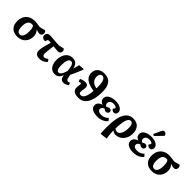

<svg xmlns="http://www.w3.org/2000/svg" viewBox="324 -2432 4279 4279"><g transform="rotate(45 2463.0 -292.5)"><path d="M285 14Q222 14 175.5 -4.3Q129 -22.5 98.7 -56Q68.5 -89.5 54 -136.3Q39.5 -183 40.5 -240.5Q41.5 -297.5 59.5 -346.7Q77.5 -396 112.2 -433.2Q147 -470.5 198.8 -491.5Q250.5 -512.5 319 -512.5Q336 -512.5 358.5 -510.5Q381 -508.5 404.8 -505.8Q428.5 -503 451 -499.2Q473.5 -495.5 490.5 -492.5L626 -527Q644 -514 652.3 -495.2Q660.5 -476.5 660.5 -458.5Q660.5 -443 653.3 -425Q646 -407 629 -394.2Q612 -381.5 582 -381.5Q569.5 -381.5 553.3 -385.2Q537 -389 518.3 -394.7Q499.5 -400.5 479 -407L478.5 -405Q499.5 -388 514.5 -362.7Q529.5 -337.5 537 -306.2Q544.5 -275 544 -239.5Q543.5 -192 527.3 -146.8Q511 -101.5 479 -65.3Q447 -29 398.5 -7.5Q350 14 285 14ZM289 -60Q321 -60 344.3 -80Q367.5 -100 380.7 -141.3Q394 -182.5 395 -246.5Q396 -292.5 391.5 -324.7Q387 -357 378.5 -377.7Q370 -398.5 358 -411Q346.5 -413.5 336.5 -414.7Q326.5 -416 318 -416Q280 -416 252.8 -395.2Q225.5 -374.5 211 -335Q196.5 -295.5 195.5 -238.5Q194.5 -178 204.8 -138.5Q215 -99 236.5 -79.5Q258 -60 289 -60Z M986 14Q931.5 14 900 -2.3Q868.5 -18.5 855.7 -47.8Q843 -77 843 -114Q843 -140 849.7 -179Q856.5 -218 871.7 -276.5Q887 -335 911.5 -419Q894 -421 878 -421.7Q862 -422.5 850.5 -422.5Q837.5 -422.5 827.5 -416Q817.5 -409.5 810.5 -389L798.5 -354.5Q770 -352 744.5 -360Q719 -368 703.5 -386.5Q688 -405 688 -433.5Q688 -475.5 716.5 -502Q745 -528.5 797.5 -525L1077.5 -504.5L1203 -533.5Q1224 -519 1231 -502.5Q1238 -486 1238 -470.5Q1238 -438 1216.3 -416.2Q1194.5 -394.5 1156 -394.5Q1146.5 -394.5 1127.3 -396.2Q1108 -398 1079.5 -401Q1051 -404 1011 -407.5Q1009 -390.5 1006.8 -373.5Q1004.5 -356.5 1002.5 -339.7Q1000.5 -323 998.5 -306.5Q996.5 -290 994.8 -274.2Q993 -258.5 991.5 -244Q990 -229.5 988.8 -215.8Q987.5 -202 986.8 -190Q986 -178 985.5 -168Q985 -158 985 -149.5Q985 -116 999 -100Q1013 -84 1039 -84Q1062 -84 1083.5 -95.3Q1105 -106.5 1129.5 -127L1168.5 -72Q1148.5 -46.5 1118 -27Q1087.5 -7.5 1053.3 3.2Q1019 14 986 14Z M1465 15Q1402 15 1358.7 -18Q1315.5 -51 1293 -108Q1270.5 -165 1270.5 -236.5Q1270.5 -297 1285.2 -349.5Q1300 -402 1328.7 -442.3Q1357.5 -482.5 1400.5 -505Q1443.5 -527.5 1499.5 -527.5Q1530.5 -527.5 1558.3 -518.8Q1586 -510 1608.8 -491.3Q1631.5 -472.5 1647.5 -441.8Q1663.5 -411 1671 -366.5H1672Q1678.5 -387.5 1685 -410.8Q1691.5 -434 1698.5 -460Q1705.5 -486 1712.5 -513.5L1833.5 -524L1850.5 -511.5Q1831 -461.5 1809.5 -411Q1788 -360.5 1766.8 -313.3Q1745.5 -266 1725 -223.5L1727.5 -199Q1734 -152.5 1742.5 -126Q1751 -99.5 1764 -88.5Q1777 -77.5 1795.5 -77.5Q1806 -77.5 1819.3 -81.8Q1832.5 -86 1846.5 -92L1866 -33.5Q1850 -21.5 1828.8 -10.8Q1807.5 0 1784.3 7Q1761 14 1737 14Q1709 14 1686.3 2Q1663.5 -10 1649 -38Q1634.5 -66 1628.5 -114H1627.5Q1610.5 -70.5 1588.5 -41.5Q1566.5 -12.5 1536.5 1.3Q1506.5 15 1465 15ZM1502 -71Q1528 -71 1548.8 -90.8Q1569.5 -110.5 1587.3 -148.3Q1605 -186 1621 -239.5L1618 -266.5Q1610.5 -332.5 1598.8 -372.5Q1587 -412.5 1569.3 -431.2Q1551.5 -450 1525.5 -450Q1501.5 -450 1483.5 -436.2Q1465.5 -422.5 1453.5 -395.2Q1441.5 -368 1435.8 -328Q1430 -288 1430 -235Q1430 -180.5 1437.5 -144Q1445 -107.5 1461 -89.3Q1477 -71 1502 -71Z M2211 15.5Q2141.5 15.5 2099.5 -2.5Q2057.5 -20.5 2039.2 -51.3Q2021 -82 2021.5 -120Q2022 -140.5 2025 -160.7Q2028 -181 2030.7 -198.2Q2033.5 -215.5 2033.5 -225.5Q2034.5 -241.5 2030 -249.5Q2025.5 -257.5 2012.5 -257.5Q2005.5 -257.5 1991.2 -254.2Q1977 -251 1962.5 -244.5L1941.5 -310Q1971 -325 2008.2 -335.3Q2045.5 -345.5 2079.5 -345.5Q2123.5 -345.5 2146.8 -323.5Q2170 -301.5 2170 -262Q2170 -247 2167.3 -228.5Q2164.5 -210 2161.5 -190.5Q2158.5 -171 2155.8 -152.2Q2153 -133.5 2153 -118Q2153 -91 2167.5 -77.3Q2182 -63.5 2210.5 -63.5Q2238.5 -63.5 2261 -80.8Q2283.5 -98 2300.5 -132Q2317.5 -166 2328.5 -216.5Q2339.5 -267 2343.5 -333.5Q2246 -347.5 2173.7 -378.2Q2101.5 -409 2062 -460Q2022.5 -511 2022.5 -584.5Q2022.5 -628.5 2037.5 -664.7Q2052.5 -701 2081.2 -727.2Q2110 -753.5 2150.2 -767.7Q2190.5 -782 2240.5 -782Q2307 -782 2356.3 -761.7Q2405.5 -741.5 2437.8 -701.2Q2470 -661 2486 -601.2Q2502 -541.5 2502 -462.5Q2502 -339.5 2481.8 -249.5Q2461.5 -159.5 2423.3 -100.7Q2385 -42 2331.5 -13.2Q2278 15.5 2211 15.5ZM2348.5 -420Q2350 -432.5 2350.2 -444.3Q2350.5 -456 2350.5 -468.5Q2350.5 -533 2343.2 -579.5Q2336 -626 2322 -655.7Q2308 -685.5 2288.2 -700Q2268.5 -714.5 2243.5 -714.5Q2222 -714.5 2204.5 -701.5Q2187 -688.5 2177.3 -664.2Q2167.5 -640 2167.5 -604.5Q2167.5 -567 2180 -536.3Q2192.5 -505.5 2216.3 -482Q2240 -458.5 2273.5 -442.8Q2307 -427 2348.5 -420Z M2809.5 14Q2733.5 14 2683.5 -3.8Q2633.5 -21.5 2608.7 -53.5Q2584 -85.5 2584 -129.5Q2584 -161 2599.7 -186.8Q2615.5 -212.5 2642.5 -230.5Q2669.5 -248.5 2703 -256.5V-258.5Q2676 -269 2655.7 -284.5Q2635.5 -300 2624.5 -321.5Q2613.5 -343 2613.5 -371.5Q2613.5 -419 2643.5 -453.5Q2673.5 -488 2727.3 -507Q2781 -526 2851 -526Q2923 -526 2972.8 -508Q3022.5 -490 3048.8 -459Q3075 -428 3075 -388Q3075 -356 3056.5 -333.2Q3038 -310.5 3000.5 -310.5Q2984.5 -310.5 2970.3 -317Q2956 -323.5 2945 -334.5Q2934 -345.5 2927.5 -358Q2945 -378 2951.8 -388Q2958.5 -398 2958.5 -408Q2958.5 -424.5 2932.8 -436.7Q2907 -449 2864.5 -449Q2830.5 -449 2804.5 -438Q2778.5 -427 2763.8 -406.5Q2749 -386 2749 -356.5Q2749 -331 2762.3 -312Q2775.5 -293 2798 -285.5Q2813 -297 2832.5 -306.3Q2852 -315.5 2870 -315.5Q2900 -315.5 2916.8 -300.5Q2933.5 -285.5 2933.5 -262Q2933.5 -235 2915.8 -216.7Q2898 -198.5 2869 -198.5Q2847.5 -198.5 2829.3 -207.7Q2811 -217 2795.5 -230Q2768 -221.5 2748 -199.7Q2728 -178 2728 -151.5Q2728 -129 2740.5 -112.3Q2753 -95.5 2778 -86Q2803 -76.5 2839.5 -76.5Q2891.5 -76.5 2934.3 -94.8Q2977 -113 3010 -149L3056.5 -94.5Q3031.5 -59.5 2992.3 -35.3Q2953 -11 2906.3 1.5Q2859.5 14 2809.5 14Z M3138 230 3129 225Q3127.5 194.5 3126.2 170Q3125 145.5 3124 123.2Q3123 101 3122.7 78.5Q3122.5 56 3122.5 29Q3122.5 -129 3143.3 -235.8Q3164 -342.5 3202 -406.5Q3240 -470.5 3292.8 -498.8Q3345.5 -527 3409.5 -527Q3469.5 -527 3513 -508.5Q3556.5 -490 3584.5 -456.5Q3612.5 -423 3625.8 -377.5Q3639 -332 3639 -279Q3639 -219.5 3619.8 -166.3Q3600.5 -113 3565.3 -72.5Q3530 -32 3481.3 -9Q3432.5 14 3372.5 14Q3352 14 3326 3.3Q3300 -7.5 3281.5 -26H3280.5Q3280.5 2 3282.5 34.3Q3284.5 66.5 3287.5 99Q3290.5 131.5 3294.8 160Q3299 188.5 3303.5 209.5ZM3356.5 -58Q3388.5 -58 3412.5 -78.3Q3436.5 -98.5 3452.5 -133Q3468.5 -167.5 3476.5 -210.5Q3484.5 -253.5 3484.5 -299.5Q3484.5 -350.5 3475.8 -384Q3467 -417.5 3449 -434Q3431 -450.5 3404 -450.5Q3376.5 -450.5 3354.8 -429Q3333 -407.5 3318 -363.5Q3303 -319.5 3294 -251.2Q3285 -183 3282 -89.5Q3300.5 -73.5 3318.5 -65.8Q3336.5 -58 3356.5 -58Z M3937.5 14Q3861.5 14 3811.5 -3.8Q3761.5 -21.5 3736.7 -53.5Q3712 -85.5 3712 -129.5Q3712 -161 3727.7 -186.8Q3743.5 -212.5 3770.5 -230.5Q3797.5 -248.5 3831 -256.5V-258.5Q3804 -269 3783.7 -284.5Q3763.5 -300 3752.5 -321.5Q3741.5 -343 3741.5 -371.5Q3741.5 -419 3771.5 -453.5Q3801.5 -488 3855.3 -507Q3909 -526 3979 -526Q4051 -526 4100.8 -508Q4150.5 -490 4176.8 -459Q4203 -428 4203 -388Q4203 -356 4184.5 -333.2Q4166 -310.5 4128.5 -310.5Q4112.5 -310.5 4098.3 -317Q4084 -323.5 4073 -334.5Q4062 -345.5 4055.5 -358Q4073 -378 4079.8 -388Q4086.5 -398 4086.5 -408Q4086.5 -424.5 4060.8 -436.7Q4035 -449 3992.5 -449Q3958.5 -449 3932.5 -438Q3906.5 -427 3891.8 -406.5Q3877 -386 3877 -356.5Q3877 -331 3890.3 -312Q3903.5 -293 3926 -285.5Q3941 -297 3960.5 -306.3Q3980 -315.5 3998 -315.5Q4028 -315.5 4044.8 -300.5Q4061.5 -285.5 4061.5 -262Q4061.5 -235 4043.8 -216.7Q4026 -198.5 3997 -198.5Q3975.5 -198.5 3957.3 -207.7Q3939 -217 3923.5 -230Q3896 -221.5 3876 -199.7Q3856 -178 3856 -151.5Q3856 -129 3868.5 -112.3Q3881 -95.5 3906 -86Q3931 -76.5 3967.5 -76.5Q4019.5 -76.5 4062.3 -94.8Q4105 -113 4138 -149L4184.5 -94.5Q4159.5 -59.5 4120.3 -35.3Q4081 -11 4034.3 1.5Q3987.5 14 3937.5 14ZM4006 -574.5 3963 -595 4041 -762.5Q4054 -790.5 4067.8 -802.8Q4081.5 -815 4104.5 -815Q4128.5 -815 4144.5 -800.5Q4160.5 -786 4170.5 -760.5V-744.5Z M4522 14Q4459 14 4412.5 -4.3Q4366 -22.5 4335.7 -56Q4305.5 -89.5 4291 -136.3Q4276.5 -183 4277.5 -240.5Q4278.5 -297.5 4296.5 -346.7Q4314.5 -396 4349.2 -433.2Q4384 -470.5 4435.8 -491.5Q4487.5 -512.5 4556 -512.5Q4573 -512.5 4595.5 -510.5Q4618 -508.5 4641.8 -505.8Q4665.5 -503 4688 -499.2Q4710.5 -495.5 4727.5 -492.5L4863 -527Q4881 -514 4889.3 -495.2Q4897.5 -476.5 4897.5 -458.5Q4897.5 -443 4890.3 -425Q4883 -407 4866 -394.2Q4849 -381.5 4819 -381.5Q4806.5 -381.5 4790.3 -385.2Q4774 -389 4755.3 -394.7Q4736.5 -400.5 4716 -407L4715.5 -405Q4736.5 -388 4751.5 -362.7Q4766.5 -337.5 4774 -306.2Q4781.5 -275 4781 -239.5Q4780.5 -192 4764.3 -146.8Q4748 -101.5 4716 -65.3Q4684 -29 4635.5 -7.5Q4587 14 4522 14ZM4526 -60Q4558 -60 4581.3 -80Q4604.5 -100 4617.7 -141.3Q4631 -182.5 4632 -246.5Q4633 -292.5 4628.5 -324.7Q4624 -357 4615.5 -377.7Q4607 -398.5 4595 -411Q4583.5 -413.5 4573.5 -414.7Q4563.5 -416 4555 -416Q4517 -416 4489.8 -395.2Q4462.5 -374.5 4448 -335Q4433.5 -295.5 4432.5 -238.5Q4431.5 -178 4441.8 -138.5Q4452 -99 4473.5 -79.5Q4495 -60 4526 -60Z"/></g></svg>

Font: Literata
Style: Italic
Weight: 400
Italic angle: -2°
Designer: Latin by Veronika Burian and Jose Scaglione. Greek by Irene Vlachou. Cyrillic by Vera Evstafieva
Foundry: TypeTogether
Version: Version 3.103;gftools[0.9.29]